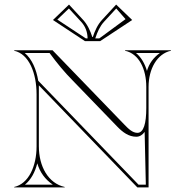

<svg xmlns="http://www.w3.org/2000/svg" viewBox="-20 -820 810 840"><path d="M383.9 -658C375.3 -684.2 363.3 -711.7 343.8 -732.8L281.9 -800L211.7 -732.5L351.9 -640H418.1L558.3 -732.5L488.1 -800L426.2 -732.8C406.7 -711.7 394.7 -684.2 386.1 -658ZM414.5 -652H396.8L397.5 -654.2C405.9 -679.7 417.4 -705.6 435 -724.7L488.6 -782.9L529.2 -736.3ZM355.5 -652 230.8 -734.3 281.4 -782.9 335 -724.7C353.9 -704.2 362.7 -680.1 363.2 -652ZM630 -440C630 -518 667 -585 728 -598V-600H527V-598C588 -585 620 -518 620 -440V-348C620 -279.9 608.6 -238.8 581.2 -238.8C559.8 -238.8 541.9 -256.4 524 -275L210 -600H42V-598C107.1 -583.7 140 -500.1 140 -407V-180C140 -92 105 -16 42 -2V0H263V-2C191 -18 150 -92 150 -180V-446.6L581 0H630ZM147.3 -466.7C139 -517.1 119.5 -561.9 88.4 -588H196.9C230.3 -542.8 260.3 -505.8 299.8 -466L492.4 -266.7C517 -241.1 543.3 -221.8 576.2 -221.8C591.2 -221.8 603.7 -230 612.8 -243L618 -12H586.1ZM143.1 -105.4C155 -65.7 177 -35.3 211.3 -12H89C115.8 -33.9 133.3 -66.9 143.1 -105.4ZM679.2 -588C651.2 -567.7 632.6 -542.7 622.9 -509.7C613.7 -541.7 597.7 -569.4 575 -588Z"/></svg>

Font: Sortefax
Style: Medium
Weight: 500
Designer: gluk
Foundry: gluk
Version: Version 0.261